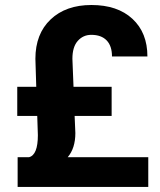

<svg xmlns="http://www.w3.org/2000/svg" viewBox="-20 -740 634 760"><path d="M275.4 -281.2 278.3 -213.4Q278.3 -153.3 248 -117.7H566.9V0H49.8V-117.7H94.7Q129.9 -126.5 129.9 -205.1L127.4 -281.2H48.3V-396.5H123.5L120.1 -507.3Q120.1 -606 180.4 -663.1Q240.7 -720.2 341.8 -720.2Q445.3 -720.2 504.4 -665.3Q563.5 -610.4 563.5 -516.6H423.3Q423.3 -558.1 402.1 -580.1Q380.9 -602.1 341.3 -602.1Q309.1 -602.1 287.8 -578.1Q266.6 -554.2 266.6 -507.3L271 -396.5H421.9V-281.2Z"/></svg>

Font: Vazir UI
Style: Bold-UI
Weight: 700
Designer: Saber Rastikerdar
Foundry: Saber Rastikerdar
Version: Version 30.1.0